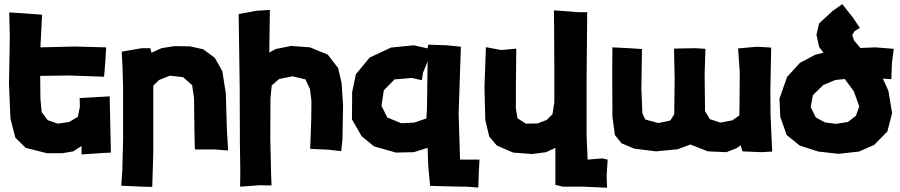

<svg xmlns="http://www.w3.org/2000/svg" viewBox="-20 -713 4252 907"><path d="M503.9 7.8 500 -168.9 498 -257.8 356.4 -250 357.4 -208 347.7 -161.1 306.6 -136.7 252.9 -128.9 205.1 -145.5 176.8 -183.6 170.9 -247.1 169.9 -354.5 302.7 -356.4 471.7 -350.6 477.5 -422.9 481.4 -489.3 334 -493.2 170.9 -489.3 178.7 -643.6 86.9 -650.4 23.4 -654.3 26.4 -540 22.5 -316.4 29.3 -152.3 52.7 -62.5 101.6 -14.6 201.2 10.7H275.4L326.2 2L365.2 -23.4V16.6L450.2 10.7Z M554.7 -468.8 558.6 -401.4 561.5 -298.8V-52.7L557.6 96.7L552.7 164.1L654.3 168.9L699.2 169.9L704.1 6.8V-99.6V-231.4V-308.6L731.4 -335L782.2 -355.5L844.7 -348.6L887.7 -310.5L896.5 -250L898.4 -99.6L900.4 -6.8H997.1L1057.6 -2L1051.8 -100.6L1046.9 -270.5L1030.3 -377L995.1 -439.5L939.5 -480.5L877 -494.1L802.7 -495.1L743.2 -485.4L695.3 -463.9L690.4 -485.4H649.4Z M1107.4 -646.5 1112.3 -306.6 1113.3 -36.1 1115.2 105.5 1114.3 168.9 1205.1 162.1 1262.7 163.1 1260.7 111.3 1256.8 -62.5 1257.8 -250 1263.7 -309.6 1298.8 -339.8 1362.3 -352.5 1422.9 -337.9 1444.3 -292 1451.2 -236.3 1450.2 -143.6 1445.3 -9.8 1531.2 -5.9 1591.8 1 1597.7 -53.7 1600.6 -214.8 1593.8 -320.3 1577.1 -391.6 1528.3 -455.1 1444.3 -489.3 1355.5 -496.1 1282.2 -481.4 1252 -464.8 1254.9 -666 1190.4 -662.1Z M1997.1 -202.1 1994.1 -153.3 1936.5 -133.8 1875 -130.9 1809.6 -158.2 1782.2 -212.9 1793 -286.1 1843.8 -337.9 1925.8 -344.7 1972.7 -334 1978.5 -370.1 2000 -422.9ZM2002.9 -502 2000 -484.4 1934.6 -499 1827.1 -488.3 1726.6 -441.4 1661.1 -362.3 1643.6 -278.3 1642.6 -149.4 1688.5 -69.3 1747.1 -21.5 1850.6 7.8 1934.6 5.9 2000 -14.6 2002.9 68.4 2011.7 165 2124 168 2183.6 168.9 2239.3 172.9 2242.2 91.8 2245.1 41H2153.3L2146.5 -174.8L2157.2 -492.2L2090.8 -499Z M2275.4 -490.2 2268.6 -300.8 2272.5 -146.5 2291 -68.4 2327.1 -25.4 2404.3 7.8 2493.2 14.6 2559.6 5.9 2603.5 -14.6V39.1V160.2L2639.6 168.9H2738.3L2847.7 173.8L2845.7 117.2L2850.6 41L2825.2 35.2L2755.9 41L2751 -73.2V-337.9L2753.9 -655.3H2713.9L2596.7 -664.1L2597.7 -579.1L2598.6 -392.6V-229.5L2589.8 -172.9L2562.5 -146.5L2519.5 -129.9L2463.9 -128.9L2424.8 -154.3L2417 -200.2V-296.9L2418.9 -483.4L2348.6 -476.6Z M3627.9 2.9 3620.1 -167 3619.1 -285.2 3623 -488.3 3556.6 -492.2 3466.8 -484.4 3474.6 -371.1 3473.6 -236.3 3472.7 -168 3439.5 -144.5 3382.8 -133.8 3333 -150.4 3310.5 -188.5 3308.6 -363.3 3312.5 -482.4 3262.7 -485.4 3164.1 -483.4 3167 -335.9 3165 -172.9 3146.5 -143.6 3089.8 -131.8 3028.3 -148.4 3014.6 -177.7 3009.8 -293.9 3012.7 -481.4 2951.2 -485.4 2873 -489.3 2872.1 -378.9 2873 -162.1 2884.8 -75.2 2916 -36.1 2976.6 -10.7 3079.1 2 3180.7 -7.8 3241.2 -30.3 3324.2 2 3411.1 5.9 3459 -12.7 3478.5 -26.4 3487.3 2 3575.2 5.9Z M3914.1 -662.1 3849.6 -602.5 3836.9 -548.8 3849.6 -491.2 3870.1 -463.9 3830.1 -454.1 3758.8 -416 3698.2 -349.6 3662.1 -247.1 3666 -161.1 3696.3 -75.2 3757.8 -25.4 3845.7 2.9 3941.4 13.7 4038.1 2.9 4109.4 -28.3 4171.9 -91.8 4194.3 -178.7 4176.8 -284.2 4150.4 -341.8 4190.4 -338.9 4193.4 -415 4202.1 -482.4 4115.2 -489.3 4044.9 -486.3 4014.6 -521.5 4005.9 -547.9 4017.6 -566.4 4042 -581.1 4009.8 -628.9 3959 -693.4ZM3970.7 -339.8 4013.7 -281.2 4039.1 -210 4023.4 -166 3985.4 -136.7 3928.7 -127.9 3877 -134.8 3834 -158.2 3809.6 -207 3820.3 -263.7 3869.1 -311.5 3925.8 -335Z"/></svg>

Font: MaokenAssortedSans-TC
Style: Regular
Weight: 500
Version: Version 0.83